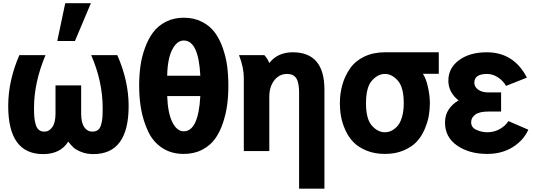

<svg xmlns="http://www.w3.org/2000/svg" viewBox="-20 -926 3265 1177"><path d="M30.3 -276.4Q30.3 -430.7 98.6 -587.9H258.8Q188.5 -419.9 188.5 -264.6Q188.5 -230.5 190.4 -208Q192.4 -185.5 198.7 -163.1Q205.1 -140.6 218.3 -129.9Q231.4 -119.1 252.9 -119.1Q281.2 -119.1 300.8 -147Q320.3 -174.8 320.3 -229.5V-402.3H477.5V-229.5Q477.5 -173.8 496.6 -146.5Q515.6 -119.1 545.9 -119.1Q567.4 -119.1 580.6 -129.4Q593.8 -139.6 600.1 -162.1Q606.4 -184.6 607.9 -206.5Q609.4 -228.5 609.4 -264.6Q609.4 -425.8 539.1 -587.9H699.2Q768.6 -429.7 768.6 -276.4Q768.6 18.6 552.7 18.6Q510.7 18.6 478 5.4Q445.3 -7.8 430.7 -21.5Q416 -35.2 399.4 -56.6H397.5Q349.6 18.6 244.1 18.6Q30.3 18.6 30.3 -276.4ZM331.1 -674.8 379.9 -906.2H537.1L439.5 -674.8Z M833 -400.4Q833 -462.9 840.8 -520Q848.6 -577.1 868.7 -632.3Q888.7 -687.5 918.9 -728Q949.2 -768.6 997.6 -793Q1045.9 -817.4 1106.4 -817.4Q1168.9 -817.4 1217.8 -792.5Q1266.6 -767.6 1296.4 -727.5Q1326.2 -687.5 1345.7 -631.8Q1365.2 -576.2 1372.6 -520Q1379.9 -463.9 1379.9 -400.4Q1379.9 -338.9 1372.6 -283.2Q1365.2 -227.5 1346.2 -170.9Q1327.1 -114.3 1297.4 -73.7Q1267.6 -33.2 1218.8 -7.8Q1169.9 17.6 1106.4 17.6Q1029.3 17.6 973.1 -20Q917 -57.6 887.7 -121.1Q858.4 -184.6 845.7 -253.4Q833 -322.3 833 -400.4ZM1004.9 -461.9H1208Q1197.3 -677.7 1106.4 -677.7Q1064.5 -677.7 1035.6 -621.6Q1006.8 -565.4 1004.9 -461.9ZM1004.9 -336.9Q1008.8 -232.4 1036.6 -176.8Q1064.5 -121.1 1106.4 -121.1Q1196.3 -121.1 1208 -336.9Z M1445.3 -587.9H1600.6Q1621.1 -565.4 1629.9 -541H1631.8Q1683.6 -605.5 1774.4 -605.5Q1968.8 -605.5 1968.8 -377V230.5H1813.5V-358.4Q1813.5 -418.9 1796.4 -445.8Q1779.3 -472.7 1740.2 -472.7Q1691.4 -472.7 1661.1 -433.1Q1630.9 -393.6 1630.9 -334V0H1474.6V-449.2Q1474.6 -511.7 1445.3 -587.9Z M2063.5 -293Q2063.5 -353.5 2079.1 -407.7Q2094.7 -461.9 2126.5 -507.3Q2158.2 -552.7 2213.4 -579.1Q2268.6 -605.5 2339.8 -605.5H2669.9V-473.6H2572.3Q2590.8 -447.3 2603 -394Q2615.2 -340.8 2615.2 -293Q2615.2 -253.9 2608.4 -215.3Q2601.6 -176.8 2583 -133.3Q2564.5 -89.8 2534.7 -57.6Q2504.9 -25.4 2454.6 -3.9Q2404.3 17.6 2339.8 17.6Q2276.4 17.6 2226.6 -2.9Q2176.8 -23.4 2146.5 -54.7Q2116.2 -85.9 2097.2 -128.4Q2078.1 -170.9 2070.8 -210.9Q2063.5 -251 2063.5 -293ZM2223.6 -293Q2223.6 -196.3 2259.8 -155.8Q2295.9 -115.2 2339.8 -115.2Q2358.4 -115.2 2376.5 -123Q2394.5 -130.9 2413.1 -149.4Q2431.6 -168 2443.4 -205.1Q2455.1 -242.2 2455.1 -293Q2455.1 -390.6 2418.9 -431.6Q2382.8 -472.7 2339.8 -472.7Q2295.9 -472.7 2259.8 -431.6Q2223.6 -390.6 2223.6 -293Z M2708 -174.8Q2708 -221.7 2731.4 -255.9Q2754.9 -290 2790 -309.6L2791 -310.5Q2728.5 -360.4 2728.5 -431.6Q2728.5 -508.8 2793.9 -557.1Q2859.4 -605.5 2963.9 -605.5Q3129.9 -605.5 3210 -450.2L3082 -399.4Q3064.5 -430.7 3032.7 -451.7Q3001 -472.7 2965.8 -472.7Q2887.7 -472.7 2887.7 -418.9Q2887.7 -393.6 2911.1 -376.5Q2934.6 -359.4 2973.6 -359.4H3051.8V-242.2H2973.6Q2918.9 -242.2 2893.6 -223.6Q2868.2 -205.1 2868.2 -176.8Q2868.2 -144.5 2900.4 -129.9Q2932.6 -115.2 2967.8 -115.2Q3008.8 -115.2 3043.5 -134.8Q3078.1 -154.3 3096.7 -183.6L3218.8 -130.9Q3189.5 -65.4 3123 -23.9Q3056.6 17.6 2966.8 17.6Q2856.4 17.6 2782.2 -33.7Q2708 -85 2708 -174.8Z"/></svg>

Font: Gothic A1 Black
Style: Regular
Weight: 900
Version: Version 2.50